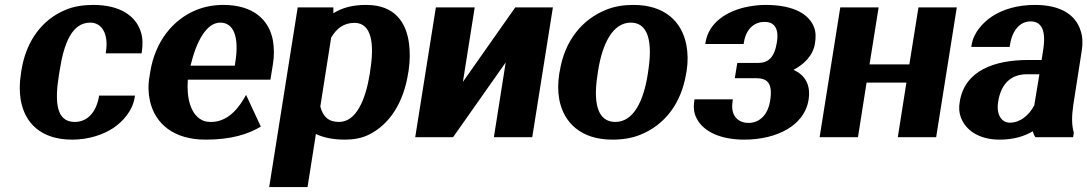

<svg xmlns="http://www.w3.org/2000/svg" viewBox="-20 -558 4423 781"><path d="M65 -257C59 -220 59 -185 64 -153C80 -58 146 10 274 10C340 10 400 -10 442 -38C481 -65 519 -107 528 -162L529 -169H383L382 -162C369 -96 332 -62 284 -62C208 -62 202 -144 220 -255L223 -273C240 -382 273 -466 347 -466C395 -466 422 -419 411 -348L410 -341H556L557 -348C561 -376 561 -404 553 -428C532 -495 466 -538 360 -538C318 -538 280 -532 247 -518C152 -479 86 -392 67 -271Z M588 -246C582 -211 583 -178 590 -147C611 -55 686 10 816 10C921 10 989 -12 1041 -43L981 -172L973 -158C937 -97 893 -62 838 -62C820 -62 807 -65 794 -74C759 -97 738 -151 744 -234H1080L1090 -296C1096 -332 1095 -364 1090 -394C1074 -479 1009 -538 888 -538C849 -538 813 -531 780 -518C683 -479 611 -389 591 -265ZM755 -291C779 -391 820 -466 876 -466C930 -466 954 -409 937 -304L935 -291Z M1075 203H1231L1265 -13C1292 0 1330 10 1384 10C1418 10 1452 4 1480 -10C1566 -52 1622 -143 1640 -259L1642 -270C1648 -310 1648 -346 1644 -379C1633 -468 1585 -538 1470 -538C1412 -538 1371 -526 1336 -504V-528H1191ZM1283 -125 1327 -405C1349 -442 1378 -465 1422 -465C1493 -465 1503 -377 1486 -272L1484 -257C1467 -152 1429 -62 1359 -62C1315 -62 1293 -85 1283 -125Z M1669 0H1823L2037 -304L1989 0H2145L2229 -528H2076L1863 -225L1911 -528H1753Z M2255 -259C2249 -220 2249 -186 2255 -153C2273 -59 2343 10 2471 10C2512 10 2551 4 2585 -10C2682 -49 2751 -135 2771 -259L2773 -269C2779 -308 2778 -342 2772 -375C2754 -469 2685 -538 2557 -538C2516 -538 2479 -532 2445 -518C2348 -479 2277 -393 2257 -269ZM2411 -257 2413 -271C2430 -379 2472 -466 2546 -466C2620 -466 2634 -381 2617 -271L2615 -257C2598 -147 2557 -62 2483 -62C2407 -62 2393 -146 2411 -257Z M2804 -146C2800 -119 2803 -96 2814 -76C2842 -21 2914 10 3007 10C3075 10 3136 -5 3182 -32C3223 -56 3260 -95 3269 -152C3279 -215 3253 -253 3208 -274C3248 -295 3287 -330 3295 -381C3299 -406 3299 -428 3291 -448C3266 -511 3190 -538 3094 -538C3064 -538 3037 -534 3009 -528C2937 -511 2863 -467 2850 -386L2849 -379H3005L3006 -386C3016 -446 3053 -469 3090 -469C3127 -469 3150 -446 3140 -385C3130 -323 3104 -302 3064 -302H2979L2969 -240H3054C3100 -240 3124 -222 3113 -150C3103 -85 3065 -58 3025 -58C2986 -58 2950 -83 2960 -146L2961 -154H2805Z M3314 0H3470L3505 -222H3667L3632 0H3788L3872 -528H3716L3679 -296H3517L3554 -528H3398Z M3884 -144C3880 -121 3881 -101 3888 -82C3907 -28 3963 10 4046 10C4103 10 4148 -4 4181 -24C4184 -15 4186 -7 4192 0H4345L4348 -18C4339 -49 4339 -85 4346 -132L4380 -350C4385 -381 4384 -409 4376 -432C4355 -501 4290 -538 4190 -538C4120 -538 4061 -521 4015 -491C3978 -466 3940 -426 3932 -374L3931 -367H4087L4088 -374C4098 -440 4133 -471 4172 -471C4218 -471 4236 -432 4223 -353L4217 -314H4162C4027 -314 3904 -272 3884 -144ZM4040 -143C4053 -227 4101 -256 4158 -256H4208L4187 -129C4165 -88 4129 -59 4088 -59C4055 -59 4032 -90 4040 -143Z"/></svg>

Font: Aerodynamic
Style: BdObl
Weight: 500
Designer: Google
Version: Version 2.000980; 2014